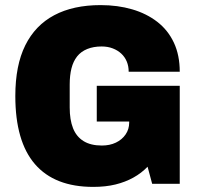

<svg xmlns="http://www.w3.org/2000/svg" viewBox="-20 -720 778 752"><path d="M345 12Q194 12 117 -77Q40 -166 40 -344Q40 -464 79 -542.5Q118 -621 192.5 -660.5Q267 -700 374 -700Q441 -700 497.5 -683.5Q554 -667 596 -634.5Q638 -602 661 -553Q684 -504 684 -439H484Q484 -461 476.5 -479Q469 -497 455 -510Q441 -523 421.5 -530.5Q402 -538 378 -538Q346 -538 321.5 -528Q297 -518 282 -499Q267 -480 260 -452.5Q253 -425 253 -389V-299Q253 -251 266 -218Q279 -185 307 -167.5Q335 -150 379 -150Q410 -150 434 -161.5Q458 -173 472 -193.5Q486 -214 486 -240V-244H359V-384H684V0H576L558 -67Q534 -42 502.5 -24.5Q471 -7 432.5 2.5Q394 12 345 12Z"/></svg>

Font: Archivo SemiCondensed Black
Style: Regular
Weight: 900
Width: 4
Designer: Hector Gatti
Foundry: Omnibus-Type
Version: Version 2.001